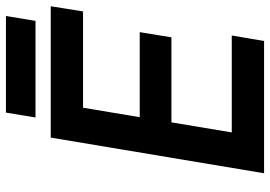

<svg xmlns="http://www.w3.org/2000/svg" viewBox="-148 -738 887 630"><g transform="rotate(-90 295.0 -423.5)"><path d="M41 0 158 -700H589L572 -594H256L225 -408H504L487 -304H208L175 -106H493L475 0ZM224 -750 240 -847H557L541 -750Z"/></g></svg>

Font: Figtree Light SemiBold
Style: Italic
Weight: 600
Italic angle: -9.5°
Version: Version 2.001;gftools[0.9.30]